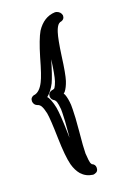

<svg xmlns="http://www.w3.org/2000/svg" viewBox="-136 -785 569 810"><g transform="rotate(-20 148.5 -380.5)"><path d="M219 -730Q219 -730 220 -730Q223 -729 226 -729Q244 -723 247 -706Q247 -689 230 -684Q229 -684 227 -684Q220 -681 216 -676Q208 -666 202 -647Q193 -619 183 -547Q173 -470 164 -442Q155 -415 143 -400Q141 -398 137 -395Q140 -389 141 -388Q148 -369 150 -340Q150 -330 150 -320Q150 -289 144 -224Q137 -153 137 -126Q137 -120 138 -115Q139 -94 142 -83Q145 -76 146 -76V-75Q161 -69 161 -54Q161 -36 144 -32Q141 -31 139 -31H138Q137 -31 136 -31Q106 -35 86 -57Q70 -76 62 -105Q52 -144 50 -227Q48 -314 43 -341Q38 -364 31 -376Q25 -385 17 -387Q1 -393 0 -410Q0 -427 17 -432Q19 -432 20 -432Q44 -437 62 -473Q75 -498 96 -573Q118 -647 136 -678Q169 -728 219 -730ZM137 -549Q117 -481 104 -453Q88 -422 67 -405L68 -403Q70 -401 71 -400Q74 -394 77 -388Q78 -386 78 -385Q84 -370 88 -350Q94 -317 96 -228Q96 -225 96 -219Q97 -213 97 -211Q97 -214 97 -219Q98 -226 98 -228Q104 -292 104 -321Q104 -330 104 -337Q102 -360 98 -372Q94 -380 91 -382Q78 -389 77 -403Q77 -420 94 -425Q97 -426 100 -426Q105 -427 108 -430Q114 -439 120 -456Q128 -481 137 -549Z"/></g></svg>

Font: Santa Chrismast Display
Style: Regular
Weight: 400
Designer: MUHAMMAD YONI
Version: Version 001.000